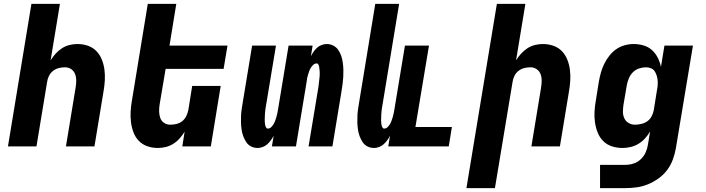

<svg xmlns="http://www.w3.org/2000/svg" viewBox="-20 -755 3640 990"><path d="M21 0 142 -735H289L241 -444Q252 -462 267 -478.5Q282 -495 300 -506.5Q318 -518 338.5 -523Q359 -528 379 -528Q408 -528 433.5 -519Q459 -510 477 -491.5Q495 -473 505 -448Q515 -423 518.5 -396Q522 -369 520.5 -341Q519 -313 514 -285L467 0H320L370 -304Q373 -322 373 -340Q373 -358 367 -373.5Q361 -389 347 -398.5Q333 -408 315 -408Q299 -408 283 -404Q267 -400 253.5 -389.5Q240 -379 232.5 -363.5Q225 -348 223 -333L168 0Z M794 8Q765 8 739.5 -1Q714 -10 696 -28.5Q678 -47 668.5 -72Q659 -97 655.5 -124Q652 -151 653.5 -179Q655 -207 660 -235L742 -735H889L854 -520H1153L1133 -400H834L803 -216Q800 -198 800.5 -180Q801 -162 806.5 -146.5Q812 -131 826 -121.5Q840 -112 858 -112Q874 -112 890.5 -116Q907 -120 920 -130.5Q933 -141 940.5 -156.5Q948 -172 951 -187L971 -312H1118L1067 0H920L932 -76Q921 -58 906.5 -41.5Q892 -25 873.5 -13.5Q855 -2 834.5 3Q814 8 794 8Z M1309 8Q1290 8 1274.5 0Q1259 -8 1249.5 -22.5Q1240 -37 1234 -53.5Q1228 -70 1225.5 -88Q1223 -106 1222.5 -124.5Q1222 -143 1223 -161Q1224 -179 1227 -198Q1230 -217 1233 -235L1280 -520H1403L1353 -219Q1352 -212 1350.5 -205Q1349 -198 1348.5 -191.5Q1348 -185 1347 -178Q1346 -171 1346 -164.5Q1346 -158 1345.5 -151Q1345 -144 1345 -137.5Q1345 -131 1345.5 -124.5Q1346 -118 1347 -111.5Q1348 -105 1351.5 -98.5Q1355 -92 1361 -92Q1371 -92 1378.5 -99.5Q1386 -107 1391 -115.5Q1396 -124 1399 -133Q1402 -142 1405 -151Q1408 -160 1409.5 -169Q1411 -178 1413 -187L1468 -520H1592L1583 -465Q1589 -477 1597 -488.5Q1605 -500 1615 -509Q1625 -518 1638.5 -523Q1652 -528 1664 -528Q1683 -528 1698.5 -520Q1714 -512 1724 -497.5Q1734 -483 1739.5 -466.5Q1745 -450 1747.5 -432Q1750 -414 1750.5 -395.5Q1751 -377 1750 -359Q1749 -341 1746.5 -322Q1744 -303 1741 -285L1694 0H1571L1621 -301Q1622 -308 1623 -315Q1624 -322 1624.5 -328.5Q1625 -335 1626 -342Q1627 -349 1627.5 -355.5Q1628 -362 1628.5 -369Q1629 -376 1628.5 -382.5Q1628 -389 1627.5 -395.5Q1627 -402 1626 -408.5Q1625 -415 1622 -421.5Q1619 -428 1613 -428Q1603 -428 1595 -420.5Q1587 -413 1582 -404.5Q1577 -396 1574 -387Q1571 -378 1568 -369Q1565 -360 1563.5 -351Q1562 -342 1561 -333L1506 0H1382L1391 -55Q1385 -43 1376.5 -31.5Q1368 -20 1358 -11Q1348 -2 1334.5 3Q1321 8 1309 8Z M1909 8Q1890 8 1874.5 0Q1859 -8 1849.5 -22.5Q1840 -37 1834 -53.5Q1828 -70 1825.5 -88Q1823 -106 1822.5 -124.5Q1822 -143 1823 -161Q1824 -179 1827 -198Q1830 -217 1833 -235L1915 -735H2038L1953 -219Q1952 -212 1950.5 -205Q1949 -198 1948.5 -191.5Q1948 -185 1947 -178Q1946 -171 1946 -164.5Q1946 -158 1945.5 -151Q1945 -144 1945 -137.5Q1945 -131 1945.5 -124.5Q1946 -118 1947 -111.5Q1948 -105 1951.5 -98.5Q1955 -92 1961 -92Q1971 -92 1978.5 -99.5Q1986 -107 1991 -115.5Q1996 -124 1999 -133Q2002 -142 2005 -151Q2008 -160 2009.5 -169Q2011 -178 2013 -187L2068 -520H2192L2122 -100H2310L2294 0H1982L1991 -55Q1985 -43 1976.5 -31.5Q1968 -20 1958 -11Q1948 -2 1934.5 3Q1921 8 1909 8Z M2385 215 2542 -735H2689L2641 -444Q2652 -462 2667 -478.5Q2682 -495 2700 -506.5Q2718 -518 2738.5 -523Q2759 -528 2779 -528Q2808 -528 2833.5 -519Q2859 -510 2877 -491.5Q2895 -473 2905 -448Q2915 -423 2918.5 -396Q2922 -369 2920.5 -341Q2919 -313 2914 -285L2867 0H2720L2770 -304Q2773 -322 2773 -340Q2773 -358 2767 -373.5Q2761 -389 2747 -398.5Q2733 -408 2715 -408Q2699 -408 2683 -404Q2667 -400 2653.5 -389.5Q2640 -379 2632.5 -363.5Q2625 -348 2623 -333L2532 215Z M3204 215H3074V95H3204Q3225 95 3246 88.5Q3267 82 3283.5 66.5Q3300 51 3309 31Q3318 11 3321 -10L3332 -77Q3321 -58 3306 -41.5Q3291 -25 3272 -13.5Q3253 -2 3231.5 3Q3210 8 3190 8Q3161 8 3135 -0.5Q3109 -9 3090.5 -27.5Q3072 -46 3062 -71Q3052 -96 3048 -123Q3044 -150 3045.5 -178.5Q3047 -207 3052 -235L3068 -335Q3072 -358 3078.5 -381Q3085 -404 3095.5 -425.5Q3106 -447 3121.5 -467Q3137 -487 3157 -501Q3177 -515 3200.5 -521.5Q3224 -528 3247 -528Q3274 -528 3299 -520.5Q3324 -513 3342 -496.5Q3360 -480 3371.5 -457.5Q3383 -435 3388 -410L3406 -520H3553L3465 9Q3460 38 3449.5 67Q3439 96 3420.5 121Q3402 146 3375.5 165Q3349 184 3320.5 195.5Q3292 207 3262.5 211Q3233 215 3204 215ZM3254 -112Q3270 -112 3287 -116Q3304 -120 3318 -130Q3332 -140 3340 -155.5Q3348 -171 3351 -187L3367 -287Q3370 -301 3371 -314Q3372 -327 3371 -340Q3370 -353 3366 -365.5Q3362 -378 3355.5 -388Q3349 -398 3336.5 -403Q3324 -408 3311 -408Q3293 -408 3275 -402Q3257 -396 3243.5 -382.5Q3230 -369 3222.5 -351Q3215 -333 3212 -316L3195 -216Q3192 -197 3192 -179Q3192 -161 3199 -145.5Q3206 -130 3221 -121Q3236 -112 3254 -112Z"/></svg>

Font: Iosevka Heavy Extended
Style: Italic
Weight: 900
Width: 7
Italic angle: -9°
Monospace: yes
Designer: Belleve Invis
Foundry: Belleve Invis
Version: Version 32.5.0; ttfautohint (v1.8.4)